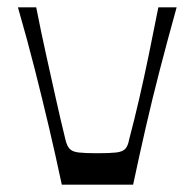

<svg xmlns="http://www.w3.org/2000/svg" viewBox="-20 -505 532 525"><path d="M149 0Q132 -80 114 -156.5Q96 -233 75.5 -314Q55 -395 29 -485H79Q93 -414 106.5 -353.5Q120 -293 132.5 -236.5Q145 -180 159 -123Q163 -106 170.5 -98Q178 -90 195.5 -88Q213 -86 246 -86Q280 -86 297.5 -88Q315 -90 322.5 -98Q330 -106 333 -123Q348 -180 361 -236.5Q374 -293 386.5 -353.5Q399 -414 413 -485H463Q438 -395 417 -314Q396 -233 378.5 -156.5Q361 -80 344 0Z"/></svg>

Font: Ojuju Medium
Style: Regular
Weight: 500
Designer: Chisaokwu Joboson, Mirko Velimirovic
Foundry: Udi Foundry
Version: Version 1.000